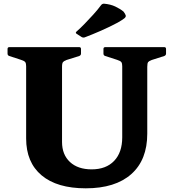

<svg xmlns="http://www.w3.org/2000/svg" viewBox="-20 -1008 941 1043"><path d="M780 -282Q780 -139 693 -62Q606 15 446 15Q290 15 206 -55.5Q122 -126 122 -256V-752H317V-237Q317 -168 360 -128Q403 -88 478 -88Q556 -88 600 -134Q644 -180 644 -262V-752H780ZM21 -742Q21 -752 31 -752H410Q420 -752 420 -742V-717Q420 -708 411 -704L341 -682Q328 -677 322.5 -671Q317 -665 317 -645V-548H122V-648Q122 -663 117.5 -670Q113 -677 94 -683L30 -704Q21 -707 21 -717ZM542 -742Q542 -752 552 -752H872Q882 -752 882 -742V-717Q882 -708 873 -704L804 -682Q790 -677 785 -671Q780 -665 780 -645V-548H644V-648Q644 -663 639.5 -670Q635 -677 616 -683L551 -704Q542 -707 542 -717ZM397 -824Q388 -829 395 -836Q418 -856 440.5 -879.5Q463 -903 486 -928Q509 -953 529 -980Q535 -988 545 -988Q580 -985 606.5 -972.5Q633 -960 651 -945Q661 -932 663 -924Q665 -916 655 -908Q645 -900 619 -885Q576 -862 528 -841Q480 -820 440 -805Q432 -802 423 -807Z"/></svg>

Font: Hahmlet ExtraBold
Style: Regular
Weight: 800
Designer: Minjoo Ham & Mark Frömberg
Foundry: hypertype
Version: Version 1.002